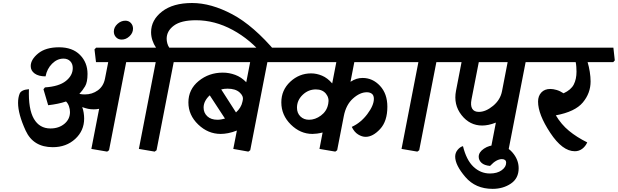

<svg xmlns="http://www.w3.org/2000/svg" viewBox="-20 -960 4026 1251"><path d="M180.2 -529.3Q180.2 -572.3 229 -612.1Q277.8 -651.9 364.7 -651.9Q452.1 -651.9 501.2 -602.3Q550.3 -552.7 550.3 -478.5Q550.3 -424.3 534.2 -397.5Q518.1 -370.6 497.1 -348.1Q506.8 -346.2 515.9 -345.5Q524.9 -344.7 532.7 -344.7Q580.6 -344.7 617.4 -371.3Q654.3 -397.9 664.1 -447.8L685.1 -555.2H605.5L595.7 -638.2L606.4 -649.4H912.6L921.9 -566.4L911.6 -555.2H802.2L690.4 19L678.2 27.8L575.2 10.3L626 -251Q615.2 -249 607.4 -248.3Q599.6 -247.6 590.3 -247.6Q570.8 -247.6 554.2 -251Q537.6 -254.4 515.6 -262.2Q522 -246.1 525.1 -225.8Q528.3 -205.6 528.3 -187.5Q528.3 -108.4 470 -54.7Q411.6 -1 323.7 -1Q196.8 -1 147.2 -108.9Q97.7 -216.8 97.7 -289.6Q97.7 -324.2 107.9 -349.6Q118.2 -375 168.5 -378.9Q164.1 -249 200.7 -186Q237.3 -123 308.6 -123Q363.3 -123 399.7 -153.3Q436 -183.6 436 -230Q436 -248.5 429.4 -267.6Q422.9 -286.6 410.2 -298.8Q385.7 -290.5 356.7 -284.4Q327.6 -278.3 293.9 -274.4L263.2 -378.4L272.9 -390.6Q364.3 -396.5 409.2 -432.4Q454.1 -468.3 454.1 -516.6Q454.1 -544.4 437.5 -561.3Q420.9 -578.1 393.6 -578.1Q352.5 -578.1 319.3 -544.9Q286.1 -511.7 276.9 -462.4Q231.4 -462.4 205.8 -481Q180.2 -499.5 180.2 -529.3Z M721.7 -754.4Q721.7 -782.2 744.9 -803.7Q768.1 -825.2 796.9 -825.2Q818.8 -825.2 832.8 -810.1Q846.7 -794.9 846.7 -773.4Q846.7 -745.1 823.7 -723.6Q800.8 -702.1 772.9 -702.1Q750.5 -702.1 736.1 -717.3Q721.7 -732.4 721.7 -754.4Z M1779.8 -618.2 1701.7 -592.8Q1612.3 -702.1 1495.8 -765.1Q1379.4 -828.1 1256.8 -828.1Q1160.2 -828.1 1113 -793.2Q1065.9 -758.3 1065.9 -707.5Q1065.9 -693.4 1070.1 -677.7Q1074.2 -662.1 1083 -649.4H1231.4L1240.7 -566.4L1230.5 -555.2H1111.8L1000 19L987.8 27.8L884.8 10.3L994.6 -555.2H894L884.3 -638.2L895 -649.4H996.6Q981.4 -671.9 972.9 -697.8Q964.4 -723.6 964.4 -750Q964.4 -829.6 1035.9 -885Q1107.4 -940.4 1231.4 -940.4Q1355.5 -940.4 1493.9 -866.7Q1632.3 -793 1779.8 -618.2Z M1832 -649.4 1841.3 -566.4 1831.1 -555.2H1722.2L1610.4 19L1598.1 27.8L1500 10.3L1523.4 -109.4Q1493.7 -97.7 1466.8 -92.5Q1439.9 -87.4 1418 -87.4Q1335.4 -87.4 1271.5 -148.7Q1207.5 -210 1207.5 -292.5Q1207.5 -377.4 1274.4 -432.1Q1341.3 -486.8 1431.6 -486.8Q1473.1 -486.8 1512.7 -472.2Q1552.2 -457.5 1584.5 -424.3L1609.9 -555.2H1212.9L1203.1 -638.2L1213.9 -649.4ZM1559.6 -296.9 1562 -308.6Q1567.4 -335 1540.3 -358.6Q1513.2 -382.3 1462.4 -382.3Q1451.7 -382.3 1441.4 -381.1Q1431.2 -379.9 1421.4 -377.4L1517.6 -227.5Q1533.7 -241.7 1544.7 -259.5Q1555.7 -277.3 1559.6 -296.9ZM1306.6 -258.8Q1306.6 -225.1 1330.6 -202.4Q1354.5 -179.7 1397 -179.7Q1409.2 -179.7 1421.4 -181.9Q1433.6 -184.1 1445.8 -187.5L1346.7 -338.9Q1328.1 -322.3 1317.4 -302Q1306.6 -281.7 1306.6 -258.8Z M2118.7 -284.2Q2126.5 -321.3 2103.8 -349.4Q2081.1 -377.4 2038.1 -377.4Q1988.8 -377.4 1951.9 -342Q1915 -306.6 1915 -258.3Q1915 -223.1 1937.3 -201.4Q1959.5 -179.7 1993.7 -179.7Q2033.7 -179.7 2070.8 -207Q2107.9 -234.4 2117.2 -277.3ZM2624 -649.4 2633.3 -566.4 2623 -555.2H2288.6L2263.7 -427.2Q2284.7 -440.4 2303.2 -446.3Q2321.8 -452.1 2342.8 -452.1Q2408.2 -452.1 2456.1 -400.6Q2503.9 -349.1 2503.9 -264.6Q2503.9 -170.4 2456.8 -119.4Q2409.7 -68.4 2362.3 -68.4Q2338.4 -68.4 2313.2 -84Q2288.1 -99.6 2272 -133.3Q2331.1 -160.2 2373.5 -216.8Q2416 -273.4 2416 -315.9Q2416 -338.9 2403.1 -348.9Q2390.1 -358.9 2370.1 -358.9Q2325.2 -358.9 2279.8 -318.1Q2234.4 -277.3 2220.2 -204.1L2176.8 19L2164.6 27.8L2061.5 10.3L2082 -96.7Q2063 -91.8 2045.9 -89.6Q2028.8 -87.4 2015.6 -87.4Q1937 -87.4 1875 -148.4Q1813 -209.5 1813 -293Q1813 -373 1871.3 -427.5Q1929.7 -481.9 2007.3 -481.9Q2042.5 -481.9 2078.1 -467Q2113.8 -452.1 2144.5 -416.5L2171.4 -555.2H1813.5L1803.7 -638.2L1814.5 -649.4Z M2941.9 -555.2H2823.2L2711.4 19L2699.2 27.8L2596.2 10.3L2706.1 -555.2H2605.5L2595.7 -638.2L2606.4 -649.4H2942.9L2952.1 -566.4Z M3514.6 -649.4 3523.9 -566.4 3513.7 -555.2H3404.8L3293 19L3280.8 27.8L3177.7 10.3L3210.9 -161.1Q3186 -151.4 3163.6 -146.7Q3141.1 -142.1 3121.6 -142.1Q3040.5 -142.1 2987.1 -210.2Q2933.6 -278.3 2951.2 -368.7L2987.3 -555.2H2924.3L2914.6 -638.2L2925.3 -649.4ZM3287.6 -555.2H3099.6L3052.2 -312.5Q3044.4 -272.9 3056.6 -252Q3068.8 -231 3100.1 -231Q3145 -231 3192.6 -270.3Q3240.2 -309.6 3251 -366.2Z M3099.1 61Q3099.1 31.7 3133.3 8.5Q3167.5 -14.6 3213.4 -14.6Q3276.9 -14.6 3318.1 32.5Q3359.4 79.6 3359.4 136.2Q3359.4 202.1 3308.6 236.3Q3257.8 270.5 3189.5 270.5Q3078.1 270.5 3012 193.1Q2945.8 115.7 2945.8 60.5Q2945.8 35.6 2961.7 16.4Q2977.5 -2.9 2996.6 -7.8Q3018.6 82.5 3064.9 126.5Q3111.3 170.4 3172.4 170.4Q3219.2 170.4 3248.5 149.4Q3277.8 128.4 3277.8 100.6Q3277.8 88.4 3270.5 82.5Q3263.2 76.7 3250 76.7Q3233.4 76.7 3214.4 86.9Q3195.3 97.2 3172.9 121.1Q3135.3 117.7 3117.2 100.8Q3099.1 84 3099.1 61Z M3976.6 -649.4 3985.8 -566.4 3975.6 -555.2H3808.6Q3817.4 -525.9 3822.8 -492.2Q3828.1 -458.5 3828.1 -429.2Q3828.1 -353 3777.6 -292.5Q3727.1 -231.9 3601.6 -208.5Q3637.2 -148.9 3687.3 -107.7Q3737.3 -66.4 3806.2 -32.2Q3794.4 -5.9 3773.2 9.8Q3752 25.4 3725.1 25.4Q3644.5 25.4 3565.2 -94.7Q3485.8 -214.8 3485.8 -297.9Q3485.8 -334.5 3507.1 -357.4Q3528.3 -380.4 3565.9 -380.4Q3584 -380.4 3606.7 -373.8Q3629.4 -367.2 3651.9 -352.1Q3700.7 -374.5 3718.5 -409.4Q3736.3 -444.3 3736.3 -493.2Q3736.3 -506.3 3735.1 -523.9Q3733.9 -541.5 3731 -555.2H3496.1L3486.3 -638.2L3497.1 -649.4Z"/></svg>

Font: Sitara
Style: Bold Italic
Weight: 700
Italic angle: -11°
Designer: Neelakash Kshetrimayum
Foundry: Neelakash Kshetrimayum
Version: Version 1.000;PS Version 1.000;PS 1.0;hotconv 1.;hotconv 1.0